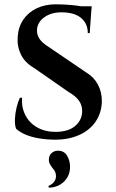

<svg xmlns="http://www.w3.org/2000/svg" viewBox="-20 -633 537 888"><path d="M237 -613Q260 -613 285.5 -611.5Q311 -610 335 -607Q359 -604 377.5 -600.5Q396 -597 403 -594L395 -480H386Q386 -524 355 -550Q324 -576 264 -576Q216 -576 184 -552.5Q152 -529 151 -493Q151 -476 157.5 -462.5Q164 -449 177 -437Q190 -425 208 -414L380 -297Q414 -277 433 -241.5Q452 -206 451 -161Q449 -109 421.5 -69.5Q394 -30 346 -8.5Q298 13 235 13Q197 13 161 7Q125 1 98 -10.5Q71 -22 54 -38Q48 -56 49 -82Q50 -108 56.5 -135Q63 -162 72 -181H82Q79 -136 97.5 -100Q116 -64 152.5 -43.5Q189 -23 239 -23Q298 -24 329 -51.5Q360 -79 360 -120Q360 -146 345.5 -167Q331 -188 298 -207L137 -319Q94 -344 76 -382.5Q58 -421 62 -464Q65 -509 88 -542.5Q111 -576 149.5 -594.5Q188 -613 237 -613ZM404 -604 403 -587H308V-604ZM206 106Q206 86 218.5 75Q231 64 248 64Q277 64 290.5 87.5Q304 111 304 138Q304 180 276 207Q248 234 206 235L204 227Q221 220 230 208Q239 196 239 182Q239 172 235.5 163Q232 154 225 147Q218 138 212 128Q206 118 206 106Z"/></svg>

Font: Cinzel SemiBold
Style: Regular
Weight: 600
Designer: Natanael Gama
Version: Version 2.000